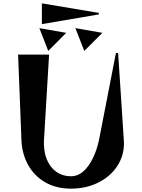

<svg xmlns="http://www.w3.org/2000/svg" viewBox="-20 -1106 849 1146"><path d="M108 -270 88 -780H273L243 -278L242 -256Q242 -163 286.5 -108.5Q331 -54 405 -54Q463 -54 508.5 -118Q554 -182 574 -286L672 -790H685L719 -270L720 -252Q720 -174 678 -112Q636 -50 564 -15Q492 20 405 20Q314 20 248 -19Q182 -58 146.5 -124Q111 -190 108 -270ZM375 -910 268 -802 215 -938ZM230 -1086 570 -1029V-1020L230 -962ZM591 -910 483 -802 430 -938Z"/></svg>

Font: Tiejili SC
Style: Regular
Weight: 400
Designer: Buernia
Foundry: Ershou Xiaoxi Press
Version: Version 1.100